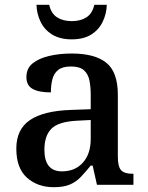

<svg xmlns="http://www.w3.org/2000/svg" viewBox="-20 -770 615 800"><path d="M204 10Q137 10 92.5 -29.5Q48 -69 48 -151Q48 -231 104.5 -269.5Q161 -308 275 -312L358 -315V-373Q358 -409 352.5 -435.5Q347 -462 329.5 -477.5Q312 -493 275 -493Q241 -493 223 -479Q205 -465 198.5 -440.5Q192 -416 192 -385Q142 -385 116 -399.5Q90 -414 90 -449Q90 -485 116 -506Q142 -527 185 -537Q228 -547 279 -547Q375 -547 423 -508.5Q471 -470 471 -375V-117Q471 -76 484.5 -61Q498 -46 532 -46H536V0H384L366 -80H358Q336 -53 316.5 -32.5Q297 -12 271 -1Q245 10 204 10ZM238 -56Q293 -56 325.5 -92.5Q358 -129 358 -191V-270L300 -267Q223 -263 194 -233.5Q165 -204 165 -146Q165 -56 238 -56ZM279 -606Q230 -606 197.5 -626Q165 -646 149 -679.5Q133 -713 132 -750H185Q193 -714 217.5 -698Q242 -682 279 -682Q316 -682 340.5 -698Q365 -714 373 -750H425Q424 -713 408 -679.5Q392 -646 360 -626Q328 -606 279 -606Z"/></svg>

Font: Noto Naskh Arabic Medium
Style: Regular
Weight: 500
Designer: Monotype Design Team, David Williams, Mohamad Dakak and Nizar Qandah
Foundry: Monotype Imaging Inc.
Version: Version 2.016